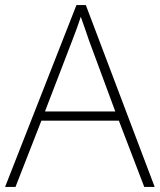

<svg xmlns="http://www.w3.org/2000/svg" viewBox="-20 -736 630 756"><path d="M548 0H589L318 -716H281L0 0H41L143 -261H448ZM330 -578 434 -297H157L265 -578C275 -604 288 -638 298 -670C310 -636 323 -600 330 -578Z"/></svg>

Font: Noto Sans Sinhala UI ExtraLight
Style: Regular
Weight: 200
Designer: Jelle Bosma - Monotype Design Team
Foundry: Monotype Imaging Inc.
Version: Version 2.006